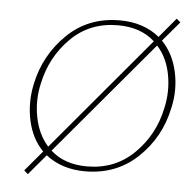

<svg xmlns="http://www.w3.org/2000/svg" viewBox="-52 -744 840 836"><g transform="rotate(5 368.0 -326.5)"><path d="M631 -591Q681 -540 698.5 -460.5Q716 -381 697 -301Q670 -172 576.5 -83.5Q483 5 347 5Q245 5 175 -50L100 39L83 24L158 -65Q108 -116 91 -194.5Q74 -273 92 -356Q119 -483 211.5 -573Q304 -663 441 -663Q545 -663 615 -606L687 -692L704 -677ZM122 -359Q105 -285 119.5 -211Q134 -137 178 -88L596 -585Q535 -641 435 -641Q312 -641 229.5 -559Q147 -477 122 -359ZM667 -299Q684 -373 670 -446.5Q656 -520 612 -568L194 -72Q255 -17 353 -17Q476 -17 559.5 -99.5Q643 -182 667 -299Z"/></g></svg>

Font: EauTestText Extralight
Style: Italic
Weight: 250
Italic angle: -12°
Designer: Christian Thalmann (Catharsis Fonts)
Version: Version 0.001;PS 000.001;hotconv 1.0.88;makeotf.lib2.5.64775